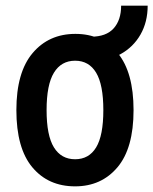

<svg xmlns="http://www.w3.org/2000/svg" viewBox="-20 -649 543 680"><path d="M38 -259Q38 -393 95.5 -461Q153 -529 247 -529Q341 -529 397 -461Q453 -393 453 -259Q453 -124 396 -56.5Q339 11 246 11Q151 11 94.5 -56.5Q38 -124 38 -259ZM145 -259Q145 -169 171 -127Q197 -85 246 -85Q295 -85 320.5 -127Q346 -169 346 -259Q346 -349 320.5 -391.5Q295 -434 246 -434Q197 -434 171 -391.5Q145 -349 145 -259ZM302 -432V-519Q356 -519 382.5 -548.5Q409 -578 409 -629H503Q503 -571 477.5 -526.5Q452 -482 406.5 -457Q361 -432 302 -432Z"/></svg>

Font: Radio Canada Condensed Medium
Style: Regular
Weight: 500
Width: 3
Designer: Charles Daoud, Etienne Aubert Bonn, Alexandre Saumier Demers, Jacques Le Bailly
Foundry: Radio-Canada
Version: Version 2.104; ttfautohint (v1.8.4.7-5d5b);gftools[0.9.28.de